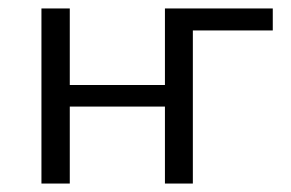

<svg xmlns="http://www.w3.org/2000/svg" viewBox="-20 -434 689 454"><path d="M625 -362H436V0H370V-182H145V0H78V-414H145V-233H370V-414H625Z"/></svg>

Font: Ysabeau Infant
Style: Regular
Weight: 400
Designer: Christian Thalmann (Catharsis Fonts)
Version: Version 0.003